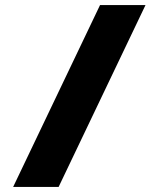

<svg xmlns="http://www.w3.org/2000/svg" viewBox="-20 -740 628 760"><path d="M376 -720H556L212 0H32Z"/></svg>

Font: Kufam Black
Style: Regular
Weight: 900
Designer: Wael Morcos, Artur Schmal
Foundry: Original Type
Version: Version 1.301; ttfautohint (v1.8.3)